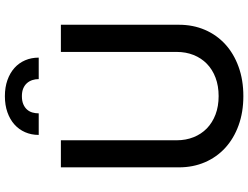

<svg xmlns="http://www.w3.org/2000/svg" viewBox="-134 -860 1006 778"><g transform="rotate(-90 369.0 -471.0)"><path d="M79.9 -248.9V-727.3H189.6V-257.8Q189.6 -220.9 202.1 -189.6Q214.5 -158.4 237.7 -135.8Q261 -113.3 294 -100.7Q327.1 -88.1 368.6 -88.1Q410.2 -88.1 443.4 -100.7Q476.6 -113.3 499.6 -135.8Q522.7 -158.4 535.2 -189.6Q547.6 -220.9 547.6 -257.8V-727.3H657.7V-248.9Q657.7 -191.8 637.1 -143.8Q616.5 -95.9 578.7 -61.3Q540.8 -26.6 487.4 -7.3Q433.9 12.1 368.6 12.1Q303.3 12.1 250 -7.3Q196.7 -26.6 158.9 -61.3Q121.1 -95.9 100.5 -143.8Q79.9 -191.8 79.9 -248.9ZM211.3 -817.1Q211.3 -846.9 222.3 -872.2Q233.3 -897.4 253.6 -915.5Q273.8 -933.6 302.9 -943.9Q332 -954.2 368.3 -954.2Q404.5 -954.2 433.4 -943.9Q462.4 -933.6 482.6 -915.5Q502.8 -897.4 513.7 -872.2Q524.5 -846.9 524.5 -817.1H437.5Q437.5 -831 433.4 -843.2Q429.3 -855.5 421 -864.9Q412.6 -874.3 399.7 -879.8Q386.7 -885.3 368.3 -885.3Q349.1 -885.3 335.8 -879.6Q322.4 -873.9 314.1 -864.5Q305.8 -855.1 302.2 -842.9Q298.7 -830.6 298.7 -817.1Z"/></g></svg>

Font: Cannonade Med
Style: Regular
Weight: 500
Designer: Rasmus Andersson
Foundry: rsms
Version: Version 3.012;git-f93a4a705